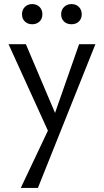

<svg xmlns="http://www.w3.org/2000/svg" viewBox="-20 -633 510 942"><path d="M88 -563Q88 -585 102 -599Q116 -613 138 -613Q160 -613 174 -599Q188 -585 188 -563Q188 -541 174 -527.5Q160 -514 138 -514Q116 -514 102 -527.5Q88 -541 88 -563ZM280 -563Q280 -585 294.5 -599Q309 -613 331 -613Q353 -613 367 -599Q381 -585 381 -563Q381 -541 367 -527.5Q353 -514 331 -514Q308 -514 294 -527.5Q280 -541 280 -563ZM448 -416 166 289H82L215 8L22 -416H107L250 -79L368 -416Z"/></svg>

Font: Ysabeau Infant Medium
Style: Regular
Weight: 500
Designer: Christian Thalmann (Catharsis Fonts)
Version: Version 0.003